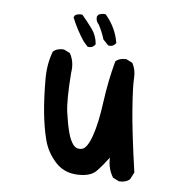

<svg xmlns="http://www.w3.org/2000/svg" viewBox="-44 -576 588 615"><g transform="rotate(5 250.0 -269.0)"><path d="M360.4 -3.9 340.8 -13.7Q323.2 -42 325.2 -77.1Q305.7 -50.8 286.6 -31.2Q267.6 -11.7 224.6 -13.7Q181.6 -15.6 154.3 -46.4Q127 -77.1 117.2 -115.2Q107.4 -153.3 102.5 -201.7Q97.7 -250 97.7 -311.5Q97.7 -358.4 113.3 -399.4Q127 -411.1 148.4 -409.2L168 -399.4Q183.6 -372.1 177.7 -336.9Q170.9 -248 176.3 -209.5Q181.6 -170.9 188.5 -145.5Q195.3 -120.1 205.6 -106.9Q215.8 -93.8 232.9 -97.2Q250 -100.6 264.6 -141.6Q279.3 -182.6 288.6 -252Q297.9 -321.3 315.4 -385.7Q329.1 -397.5 350.6 -395.5L370.1 -385.7Q381.8 -364.3 379.9 -337.9Q377.9 -311.5 383.3 -238.3Q388.7 -165 407.2 -36.1L395.5 -13.7Q381.8 -2 360.4 -3.9ZM222.7 -424.8 209 -440.4Q185.5 -475.6 169.9 -514.6L173.8 -521.5Q183.6 -527.3 197.3 -525.4Q214.8 -504.9 230.5 -483.4Q246.1 -461.9 248 -434.6Q238.3 -420.9 222.7 -424.8ZM288.1 -434.6 271.5 -452.1Q263.7 -477.5 252 -499Q242.2 -508.8 244.1 -523.4L248 -529.3Q257.8 -535.2 271.5 -533.2Q305.7 -493.2 313.5 -444.3Q303.7 -430.7 288.1 -434.6Z"/></g></svg>

Font: JasonHandwriting2
Style: Regular
Weight: 400
Version: Version 1.05.10